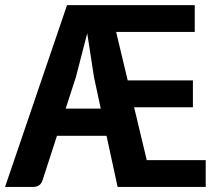

<svg xmlns="http://www.w3.org/2000/svg" viewBox="-20 -742 888 762"><path d="M796.4 -106.4V0H537.1H446.8L402.8 -203.1H206.1L149.9 -29.8Q142.1 0 110.4 0H0L246.1 -721.7H415H752.9V-615.2H440.9L486.8 -422.9H745.6V-316.4H512.2L562.5 -106.4ZM379.9 -311 353 -436 326.2 -609.9 281.2 -436 240.7 -311Z"/></svg>

Font: Lycee Sans SemiBold
Style: Regular
Weight: 600
Designer: Justin Alvin
Foundry: Alkove Design
Version: Version 1.030